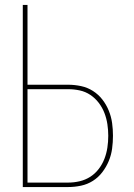

<svg xmlns="http://www.w3.org/2000/svg" viewBox="-20 -755 540 775"><path d="M72 0V-735H91V-413H255Q281 -413 307 -407.5Q333 -402 355 -388Q377 -374 393 -353.5Q409 -333 419 -308.5Q429 -284 432.5 -258.5Q436 -233 436 -207Q436 -181 432.5 -155Q429 -129 419 -105Q409 -81 393 -60Q377 -39 355 -25Q333 -11 307 -5.5Q281 0 255 0ZM91 -18H255Q279 -18 302 -23.5Q325 -29 344.5 -41.5Q364 -54 378.5 -73Q393 -92 401.5 -114Q410 -136 413.5 -159.5Q417 -183 417 -207Q417 -230 413.5 -253.5Q410 -277 401.5 -299Q393 -321 378.5 -340Q364 -359 344.5 -372Q325 -385 302 -390Q279 -395 255 -395H91Z"/></svg>

Font: Iosevka Curly Thin
Style: Regular
Weight: 100
Monospace: yes
Designer: Belleve Invis
Foundry: Belleve Invis
Version: Version 22.1.2; ttfautohint (v1.8.4)